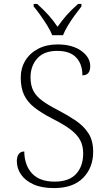

<svg xmlns="http://www.w3.org/2000/svg" viewBox="-20 -951 548 981"><path d="M256 10Q192 10 150 -9.5Q108 -29 87 -60Q66 -91 66 -128Q66 -150 75.5 -163.5Q85 -177 104 -177Q105 -106 144 -64.5Q183 -23 259 -23Q333 -23 369 -62.5Q405 -102 405 -167Q405 -206 389.5 -235Q374 -264 339.5 -290Q305 -316 247 -345Q191 -374 155.5 -402Q120 -430 103 -466Q86 -502 86 -554Q86 -603 109.5 -641.5Q133 -680 175.5 -702Q218 -724 274 -724Q350 -724 395.5 -691Q441 -658 441 -613Q441 -566 401 -566Q401 -624 369 -657.5Q337 -691 272 -691Q205 -691 170.5 -652.5Q136 -614 136 -556Q136 -514 151 -486Q166 -458 197 -435.5Q228 -413 275 -389Q325 -363 366 -335.5Q407 -308 431.5 -270.5Q456 -233 456 -176Q456 -94 404.5 -42Q353 10 256 10ZM247 -771Q238 -794 221.5 -820.5Q205 -847 186.5 -873Q168 -899 152 -918V-931H170Q204 -900 228 -873.5Q252 -847 274 -814Q297 -847 320.5 -873.5Q344 -900 379 -931H396V-918Q381 -899 362 -873Q343 -847 327 -820.5Q311 -794 302 -771Z"/></svg>

Font: Noto Serif Tibetan ExtraLight
Style: Regular
Weight: 200
Designer: Monotype Design Team
Foundry: Monotype Imaging Inc.
Version: Version 2.103; ttfautohint (v1.8.4.7-5d5b)